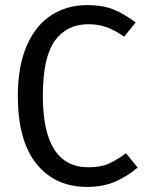

<svg xmlns="http://www.w3.org/2000/svg" viewBox="-20 -721 575 753"><path d="M512 -633 467 -577Q430 -603 398 -614.5Q366 -626 326 -626Q242 -626 195 -561Q148 -496 148 -345Q148 -65 327 -65Q373 -65 404 -78Q435 -91 474 -120L520 -64Q479 -29 431.5 -8.5Q384 12 321 12Q196 12 123 -78.5Q50 -169 50 -345Q50 -462 85 -542Q120 -622 181.5 -661.5Q243 -701 322 -701Q382 -701 423.5 -684.5Q465 -668 512 -633Z"/></svg>

Font: Fira Sans Condensed
Style: Regular
Weight: 400
Width: 3
Designer: bBox Type GmbH & Carrois Corporate GbR & Edenspiekermann AG
Foundry: bBox Type GmbH & Carrois Corporate GbR & Edenspiekermann AG
Version: Version 4.301